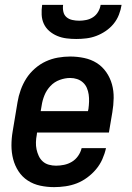

<svg xmlns="http://www.w3.org/2000/svg" viewBox="-20 -760 540 788"><path d="M202 8Q173 8 145 2Q117 -4 94 -19Q71 -34 56 -57Q41 -80 34 -107Q27 -134 27 -163Q27 -192 32 -221L52 -341Q56 -366 65 -391Q74 -416 88 -438Q102 -460 123 -478.5Q144 -497 168 -508Q192 -519 217.5 -523.5Q243 -528 268 -528Q297 -528 325.5 -522Q354 -516 377 -501.5Q400 -487 416 -464Q432 -441 439.5 -414Q447 -387 446.5 -357.5Q446 -328 441 -299L427 -216H132L131 -207Q128 -192 127.5 -176.5Q127 -161 130 -147Q133 -133 139 -120Q145 -107 155.5 -97.5Q166 -88 180.5 -84Q195 -80 210 -80Q226 -80 243 -83.5Q260 -87 275 -96Q290 -105 300.5 -120Q311 -135 315 -152H415Q410 -129 400 -106.5Q390 -84 374 -65Q358 -46 337.5 -31Q317 -16 295 -7.5Q273 1 249 4.5Q225 8 202 8ZM147 -304H341L343 -313Q345 -328 345.5 -343Q346 -358 344 -372Q342 -386 336.5 -399Q331 -412 320.5 -421.5Q310 -431 296.5 -435.5Q283 -440 268 -440Q247 -440 225 -432Q203 -424 187 -407Q171 -390 162.5 -369Q154 -348 151 -327ZM293 -600Q273 -600 253 -602.5Q233 -605 215 -612.5Q197 -620 182.5 -632.5Q168 -645 160 -662Q152 -679 151 -699.5Q150 -720 153 -740H239Q237 -726 240 -712Q243 -698 253 -689.5Q263 -681 277 -678Q291 -675 305 -675Q319 -675 334 -678Q349 -681 362 -689.5Q375 -698 383 -712Q391 -726 393 -740H479Q476 -720 468 -699.5Q460 -679 446 -662Q432 -645 413.5 -632.5Q395 -620 375 -612.5Q355 -605 334 -602.5Q313 -600 293 -600Z"/></svg>

Font: Iosevka Term Curly SmBd Obl
Style: Regular
Weight: 600
Italic angle: -9°
Designer: Belleve Invis
Foundry: Belleve Invis
Version: Version 32.3.0